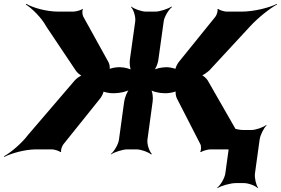

<svg xmlns="http://www.w3.org/2000/svg" viewBox="-97 -771 1450 991"><path d="M816 -263 937 -27C942 -18 942 6 936 12L941 14C947 8 976 0 988 0H1072C1134 0 1201 20 1230 39L1232 36C1203 17 1158 -32 1136 -75L975 -356C970 -365 950 -384 941 -384L940 -380C949 -380 974 -399 983 -407L1193 -634C1234 -679 1296 -728 1333 -748L1332 -751C1295 -732 1215 -711 1149 -711H1073C1061 -711 1034 -719 1030 -725L1025 -723C1029 -717 1022 -694 1015 -685L825 -450C818 -441 805 -416 809 -410L814 -412C810 -418 778 -424 766 -424H760C739 -424 704 -417 694 -408L696 -405C706 -414 718 -443 720 -460L748 -661C751 -685 774 -722 791 -735L788 -737C770 -725 728 -711 704 -711H657C633 -711 595 -725 581 -737L579 -735C592 -722 604 -685 601 -661L573 -461C571 -443 574 -413 582 -404L586 -407C578 -416 544 -424 523 -424H514C502 -424 469 -419 464 -412L467 -410C473 -417 468 -441 463 -450L333 -685C328 -694 326 -716 331 -723L328 -725C322 -718 293 -711 281 -711H205C140 -711 71 -732 39 -751L36 -748C68 -728 118 -679 142 -634L294 -407C299 -398 320 -379 330 -379V-383C320 -383 295 -364 288 -355L48 -75C16 -32 -42 17 -77 36L-75 39C-41 21 31 0 89 0H171C183 0 210 8 214 14L219 12C215 6 223 -17 230 -26L421 -264C428 -273 441 -298 437 -304L431 -302C435 -296 468 -290 480 -290H496C521 -290 562 -299 575 -310L573 -313C560 -302 547 -267 544 -247L517 -50C514 -26 492 11 475 24L476 26C494 14 536 0 560 0H607C631 0 669 14 683 26L687 24C674 11 661 -26 664 -50L691 -248C694 -268 690 -302 680 -312L677 -310C685 -299 725 -290 750 -290H764C776 -290 809 -296 815 -302L812 -304C806 -298 811 -272 816 -263ZM1219 124 1243 -50C1246 -74 1265 -111 1279 -124L1277 -126C1262 -114 1224 -100 1200 -100H1159C1130 -100 1084 -114 1070 -126L1068 -124C1081 -111 1093 -74 1090 -50L1066 124C1063 148 1041 185 1024 198L1026 200C1044 188 1092 174 1121 174H1162C1186 174 1222 188 1233 200L1235 198C1225 185 1216 148 1219 124Z"/></svg>

Font: Asimov
Style: EdgeWideIt
Weight: 500
Designer: Google
Version: Version 2.000980: 2014